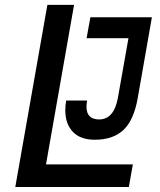

<svg xmlns="http://www.w3.org/2000/svg" viewBox="-20 -746 640 766"><path d="M240.5 -306Q240.5 -326 244 -345H327.5Q325 -330 325 -320.5Q325 -269.5 375.5 -269.5Q435 -269.5 450.5 -356.5L492.5 -593.5H325.5L340.5 -677H586L529.5 -355Q514 -266.5 472.5 -227.5Q431 -188.5 358.5 -188.5Q300.5 -188.5 270.5 -220.2Q240.5 -252 240.5 -306ZM169 -726.5H275.5L163.5 -90H510L494 0H41Z"/></svg>

Font: JuliaMono Medium
Style: Italic
Weight: 500
Italic angle: -9°
Monospace: yes
Designer: cormullion
Foundry: corm
Version: Version 0.054; ttfautohint (v1.8.4)